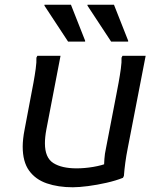

<svg xmlns="http://www.w3.org/2000/svg" viewBox="-20 -780 672 812"><path d="M76 -160Q76 -175 78 -193.5Q80 -212 84 -232L112 -380Q116 -400 121.5 -430Q127 -460 131 -489Q135 -518 134 -536L138 -544H236L176 -232Q173 -216 171.5 -201.5Q170 -187 170 -174Q170 -113 205.5 -90.5Q241 -68 304 -68Q337 -68 373.5 -74Q410 -80 440 -92L420 -68Q420 -85 421.5 -107.5Q423 -130 428 -152L472 -380Q476 -400 481.5 -430Q487 -460 491 -489Q495 -518 494 -536L498 -544H596L520 -152Q514 -122 510 -92.5Q506 -63 504 -36L500 -28Q470 -16 430.5 -7Q391 2 352.5 7Q314 12 288 12Q226 12 178 -4.5Q130 -21 103 -58.5Q76 -96 76 -160ZM268 -604 168 -756V-760H280L340 -608V-604ZM450 -604 350 -756V-760H462L522 -608V-604Z"/></svg>

Font: Kufam
Style: Italic
Weight: 400
Italic angle: -11°
Designer: Artur Schmal
Foundry: Original Type
Version: Version 1.301; ttfautohint (v1.8.3)